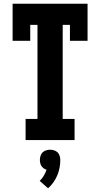

<svg xmlns="http://www.w3.org/2000/svg" viewBox="-20 -755 540 1035"><path d="M118 0V-114H182V-621H143V-535H48V-735H452V-535H357V-621H318V-114H382V0ZM239 260 194 220Q207 208 216 192.5Q225 177 231 160Q223 158 215.5 152.5Q208 147 203.5 140Q199 133 197 124.5Q195 116 195 107Q195 96 198.5 85Q202 74 209.5 66.5Q217 59 228 55.5Q239 52 250 52Q261 52 272 55.5Q283 59 290.5 66.5Q298 74 301.5 85Q305 96 305 107Q305 129 301 150Q297 171 288.5 191Q280 211 267.5 228.5Q255 246 239 260Z"/></svg>

Font: Iosevka Slab Heavy
Style: Regular
Weight: 900
Monospace: yes
Designer: Belleve Invis
Foundry: Belleve Invis
Version: Version 11.1.0; ttfautohint (v1.8.3)